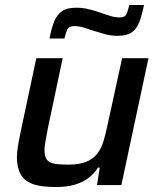

<svg xmlns="http://www.w3.org/2000/svg" viewBox="-20 -744 636 772"><path d="M204 8Q143 8 109.5 -5Q76 -18 62 -45Q48 -72 48 -112Q48 -131 52 -156Q56 -181 62 -209L126 -510H232L172 -226Q167 -199 163 -177Q159 -155 159 -141Q159 -115 168 -102.5Q177 -90 198.5 -86Q220 -82 254 -82Q299 -82 327 -93.5Q355 -105 371.5 -126.5Q388 -148 397 -179Q406 -210 414 -249L471 -510H577L468 0H370L381 -70H374Q359 -46 336 -28.5Q313 -11 281 -1.5Q249 8 204 8ZM179 -589Q187 -631 198 -658Q209 -685 229 -699Q249 -713 286 -713Q314 -713 339.5 -706.5Q365 -700 389 -691Q408 -685 425 -679.5Q442 -674 460 -674Q481 -674 487 -684.5Q493 -695 500 -724H559Q551 -684 540.5 -656Q530 -628 510 -614Q490 -600 453 -600Q424 -600 399 -607.5Q374 -615 350 -622Q331 -629 313.5 -634Q296 -639 279 -639Q259 -639 252.5 -628.5Q246 -618 239 -589Z"/></svg>

Font: Saira Thin Medium
Style: Italic
Weight: 500
Italic angle: -12°
Version: Version 1.101